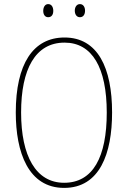

<svg xmlns="http://www.w3.org/2000/svg" viewBox="-20 -907 624 937"><path d="M191 -854C191 -837 199 -823 215 -823C232 -823 240 -836 240 -854C240 -872 232 -887 215 -887C199 -887 191 -871 191 -854ZM345 -855C345 -837 354 -823 370 -823C387 -823 395 -837 395 -855C395 -873 386 -887 370 -887C354 -887 345 -872 345 -855ZM527 -358C527 -576 457 -724 295 -724C141 -724 57 -594 57 -358C57 -164 118 10 293 10C467 10 527 -158 527 -358ZM83 -358C83 -569 152 -699 295 -699C430 -699 501 -576 501 -358C501 -141 434 -15 293 -15C155 -15 83 -146 83 -358Z"/></svg>

Font: Noto Sans Khmer UI Condensed Thin
Style: Regular
Weight: 100
Width: 3
Designer: Danh Hong and the Monotype Design Team
Foundry: Monotype Imaging Inc.
Version: Version 2.002